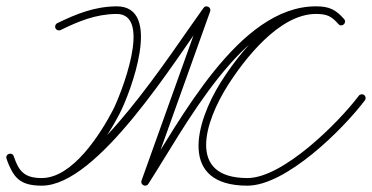

<svg xmlns="http://www.w3.org/2000/svg" viewBox="-32 -574 1174 606"><path d="M143.2 -484.7C146.1 -478.8 153.3 -476.3 159.3 -479.2C216.5 -507.1 269.9 -529.2 335.1 -530C452 -531.4 347.8 -271.7 324.4 -226.5C285.6 -152 197.5 -12 100 -12C45.6 -12 27.3 -32.9 11.4 -80.8C8.9 -88.3 1.9 -90.1 -3.8 -88.1C-9.5 -86.1 -14 -80.4 -11.3 -73C9.8 -14.1 29.5 12 100 12C277.7 12 521.6 -385.6 629.7 -535C633.8 -540.5 629.7 -546.5 624 -549.5C618.3 -552.5 611 -552.5 608.7 -546C544 -365.4 479.4 -184.7 414.7 -4C412.3 2.6 415.7 8.2 420.7 10.7C425.7 13.2 432.2 12.5 436.1 6.5C550.8 -170.7 734.8 -530 965 -530C1000.6 -530 1014.4 -522.6 1036 -498.1C1041.3 -492.1 1048.4 -493 1052.9 -497C1057.4 -501 1059.3 -507.9 1054 -513.9C1027.6 -543.9 1007.1 -554 965 -554C839.2 -554 724 -408 664.9 -314.4C664.9 -314.4 664.9 -314.4 664.8 -314.4C664.8 -314.4 664.8 -314.4 664.8 -314.4C584.4 -186.3 530.8 12 749 12C871.2 12 1050.8 -166 1119.6 -257.3C1123.6 -262.6 1122.5 -270.1 1117.2 -274.1C1111.9 -278.1 1104.4 -277 1100.4 -271.7C1037.1 -187.7 861.6 -12 749 -12C555.2 -12 616.4 -192.2 685.2 -301.6C685.2 -301.6 685.2 -301.6 685.2 -301.6C685.1 -301.6 685.1 -301.6 685.1 -301.6C739 -386.8 849.2 -530 965 -530C1000.6 -530 1014.4 -522.6 1036 -498.1C1041.3 -492.1 1048.4 -493 1052.9 -497C1057.4 -501 1059.3 -507.9 1054 -513.9C1027.6 -543.9 1007.1 -554 965 -554C721 -554 536.3 -192.5 415.9 -6.5C412.1 -0.6 416.2 5.4 421.9 8.2C427.6 11 434.9 10.7 437.3 4C502 -176.6 566.6 -357.3 631.3 -538C633.6 -544.4 630.4 -550 625.5 -552.5C620.7 -555.1 614.3 -554.6 610.3 -549C509.2 -409.4 257.3 -12 100 -12C39.3 -12 28.8 -32.2 11.3 -81C8.6 -88.5 1.7 -90.3 -3.9 -88.3C-9.5 -86.4 -13.9 -80.7 -11.4 -73.2C7.8 -15.6 35.3 12 100 12C209 12 301.9 -131.2 345.6 -215.5C378.4 -278.6 484.8 -555.8 334.9 -554C265.9 -553.1 209.3 -530.3 148.7 -500.8C142.8 -497.9 140.3 -490.7 143.2 -484.7Z"/></svg>

Font: FRB American Cursive Guidelines Arrows Light
Style: Italic
Weight: 300
Italic angle: -25°
Version: Version 2.0;Modular Font Editor K font №1